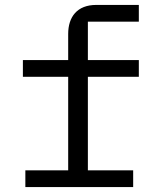

<svg xmlns="http://www.w3.org/2000/svg" viewBox="-20 -760 640 780"><path d="M83 0H521V-68H337V-448H544V-516H337V-672H544V-740H371C293 -740 257 -691 257 -622V-516H73V-448H257V-68H83Z"/></svg>

Font: IBM Plex Mono
Style: Regular
Weight: 400
Monospace: yes
Designer: Mike Abbink, Paul van der Laan, Pieter van Rosmalen
Foundry: Bold Monday
Version: Version 2.004